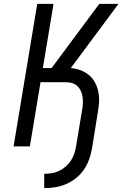

<svg xmlns="http://www.w3.org/2000/svg" viewBox="-20 -755 640 990"><path d="M208 215V141Q227 141 246.5 138Q266 135 284 126.5Q302 118 318 104.5Q334 91 345 74Q356 57 362.5 38.5Q369 20 372 1L404 -192Q407 -208 407.5 -224.5Q408 -241 405.5 -257Q403 -273 396.5 -287Q390 -301 378.5 -311.5Q367 -322 352 -326.5Q337 -331 320 -331H189L134 0H50L172 -735H256L201 -404H246L347 -540L492 -735H591L345 -404Q371 -402 395 -393Q419 -384 438 -368.5Q457 -353 469 -331Q481 -309 486.5 -284Q492 -259 491 -232.5Q490 -206 485 -180L454 13Q449 41 439 68.5Q429 96 412 120.5Q395 145 371 164Q347 183 320 194.5Q293 206 264.5 210.5Q236 215 208 215Z"/></svg>

Font: Iosevka SS04 Extended Oblique
Style: Regular
Weight: 400
Width: 7
Italic angle: -9°
Monospace: yes
Designer: Belleve Invis
Foundry: Belleve Invis
Version: Version 19.0.0; ttfautohint (v1.8.4)